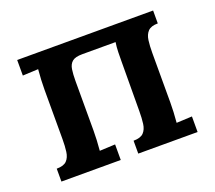

<svg xmlns="http://www.w3.org/2000/svg" viewBox="-92 -621 829 742"><g transform="rotate(-20 323.0 -250.0)"><path d="M43 0V-53Q72 -53 84.5 -66Q97 -79 100 -101.5Q103 -124 103 -153V-357Q103 -374 104 -396Q105 -418 107 -439L43 -436V-500H602V-447Q574 -447 561.5 -434Q549 -421 546 -398.5Q543 -376 543 -347V-143Q543 -126 542 -104Q541 -82 539 -61L603 -64V0H359V-53Q388 -53 400.5 -66Q413 -79 416 -101.5Q419 -124 419 -153L420 -358Q420 -374 420.5 -395Q421 -416 424 -435H287Q258 -435 245.5 -424.5Q233 -414 230 -394Q227 -374 227 -347V-143Q227 -126 226 -104Q225 -82 223 -61L287 -64V0Z"/></g></svg>

Font: Lora SemiBold
Style: Regular
Weight: 600
Designer: Olga Karpushina, Alexei Vanyashin (Cyrillic)
Foundry: Cyreal
Version: Version 3.011; ttfautohint (v1.8.4.7-5d5b)